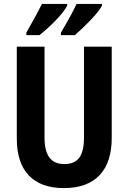

<svg xmlns="http://www.w3.org/2000/svg" viewBox="-20 -953 658 983"><path d="M502 -924V-933H372C358 -901 324 -840 292 -786V-773H363C407 -811 483 -885 502 -924ZM324 -924V-933H195C179 -901 147 -842 115 -786V-773H182C234 -814 304 -883 324 -924ZM552 -246V-714H410V-250C410 -154 379 -113 309 -113C243 -113 208 -154 208 -249V-714H66V-243C66 -77 151 10 307 10C468 10 552 -81 552 -246Z"/></svg>

Font: Noto Sans Hebrew Condensed
Style: Bold
Weight: 700
Width: 3
Designer: Monotype Design Team
Foundry: Monotype Imaging Inc.
Version: Version 2.004